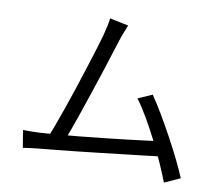

<svg xmlns="http://www.w3.org/2000/svg" viewBox="-85 -870 1170 1008"><g transform="rotate(10 500.0 -366.0)"><path d="M522.4 -745.6Q515 -727.3 506.4 -706Q497.7 -684.8 487.6 -652.9Q479.4 -627.5 465.4 -583Q451.4 -538.5 433.7 -483.9Q416 -429.3 396.3 -370.9Q376.7 -312.5 358.1 -257.7Q339.4 -202.9 323.7 -159.4Q308 -115.8 297 -90.4L206 -87.5Q218.8 -116.6 236.1 -162.9Q253.4 -209.2 273.1 -265.9Q292.9 -322.5 312.4 -382.4Q331.9 -442.3 349.7 -498Q367.6 -553.6 381.4 -598.7Q395.2 -643.8 402.6 -670.2Q411.7 -705.3 416 -725.8Q420.3 -746.2 422.5 -766.3ZM712.5 -410.7Q738.8 -372.3 770.6 -318.9Q802.3 -265.6 833.8 -207.4Q865.3 -149.2 891.6 -96Q917.9 -42.8 933.5 -3.7L850 33.9Q835.1 -6.8 810.3 -62.3Q785.5 -117.8 755.5 -177Q725.6 -236.2 694.6 -289.1Q663.7 -342 636.7 -377.3ZM167.3 -111.2Q203.1 -113.4 254.5 -117.5Q305.9 -121.6 366 -127.5Q426.1 -133.4 488.4 -140.1Q550.7 -146.9 609.6 -153.7Q668.6 -160.5 717.7 -166.8Q766.8 -173.1 798.5 -177.5L821 -99.8Q786.6 -95.4 734.8 -89.3Q683 -83.2 622.3 -76.4Q561.5 -69.5 497.4 -62.1Q433.4 -54.7 372.2 -48.1Q311 -41.5 259.2 -36.4Q207.5 -31.3 172 -27.9Q153 -26.5 132 -23.4Q111 -20.3 89.1 -17.3L73.9 -109.5Q96.6 -108.9 121.3 -109.5Q146 -110.2 167.3 -111.2Z"/></g></svg>

Font: Noto Sans TC
Style: Regular
Weight: 100
Designer: Ryoko NISHIZUKA 西塚涼子 (kana, bopomofo & ideographs); Paul D. Hunt (Latin, Greek & Cyrillic); Sandoll Communications 산돌커뮤니
Foundry: Adobe
Version: Version 2.004;hotconv 1.0.118;makeotfexe 2.5.65603